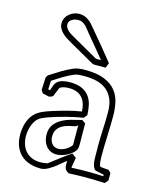

<svg xmlns="http://www.w3.org/2000/svg" viewBox="-115 -817 745 923"><g transform="rotate(15 257.5 -355.5)"><path d="M285.2 -524.9Q281.2 -527.3 271.2 -533Q261.2 -538.6 248.3 -545.9Q235.4 -553.2 221.2 -561.3Q207 -569.3 194.1 -576.7Q181.2 -584 171.1 -589.8Q161.1 -595.7 157.2 -597.7Q146.5 -603.5 135.3 -611.1Q124 -618.7 114.5 -627.9Q105 -637.2 98.9 -648.7Q92.8 -660.2 92.8 -673.8Q92.8 -687.5 98.6 -699.5Q104.5 -711.4 114.5 -720.2Q124.5 -729 137.5 -734.1Q150.4 -739.3 165 -739.3Q178.2 -739.3 189.5 -735.4Q200.7 -731.4 210.7 -724.4Q220.7 -717.3 229.7 -707.5Q238.8 -697.8 248 -686Q277.3 -650.9 306.2 -616.5Q335 -582 362.8 -546.9Q360.4 -540.5 357.9 -534.4Q355.5 -528.3 353 -522H293.9ZM295.4 -551.3H321.8Q319.3 -554.7 311.8 -563.7Q304.2 -572.8 294.7 -584.5Q285.2 -596.2 274.2 -609.4Q263.2 -622.6 253.4 -634.3Q243.7 -646 236.3 -655Q229 -664.1 226.1 -667.5Q220.2 -674.3 214.6 -681.9Q209 -689.5 201.9 -695.6Q194.8 -701.7 186.5 -705.6Q178.2 -709.5 167.5 -709.5Q159.2 -709.5 150.9 -707.3Q142.6 -705.1 136 -700.9Q129.4 -696.8 125.2 -690.7Q121.1 -684.6 121.1 -676.3Q121.1 -666.5 126.2 -658.4Q131.3 -650.4 138.9 -643.8Q146.5 -637.2 155.5 -632.1Q164.6 -627 171.9 -622.6Q204.1 -604 235.8 -586.2Q267.6 -568.4 299.8 -549.8ZM506.3 -38.6V-2Q502.4 2.4 499.3 6.6Q496.1 10.7 492.2 14.6Q467.3 13.7 442.6 12.9Q418 12.2 393.1 12.2Q372.6 12.2 353 12.9Q333.5 13.7 313 14.6Q301.3 8.8 295.7 0.5Q290 -7.8 290 -24.4Q290 -27.3 290.3 -30.8Q290.5 -34.2 290.5 -38.1Q290.5 -39.6 289.6 -39.6Q286.1 -39.6 274.7 -29.1Q263.2 -18.6 247.1 -6.1Q231 6.3 212.2 16.8Q193.4 27.3 175.3 27.3Q148.4 27.3 123.8 20Q99.1 12.7 80.3 -3.4Q61.5 -19.5 50.3 -45.2Q39.1 -70.8 39.1 -107.4Q39.1 -135.7 47.4 -162.8Q55.7 -189.9 72.8 -209Q81.1 -218.3 90.8 -224.9Q100.6 -231.4 111.3 -236.6Q122.1 -241.7 133.5 -245.8Q145 -250 156.2 -253.4Q190.9 -264.6 226.1 -273.9Q261.2 -283.2 297.4 -289.1Q296.9 -307.1 292.2 -323.7Q287.6 -340.3 277.6 -353.3Q267.6 -366.2 250.7 -374Q233.9 -381.8 208 -381.8Q195.3 -381.8 183.6 -379.2Q171.9 -376.5 163.6 -370.6Q158.7 -358.9 153.8 -347.2Q148.9 -335.4 144 -323.7Q139.6 -321.8 135.5 -320.3Q131.3 -318.8 127 -316.9Q118.7 -318.8 110.4 -320.6Q102.1 -322.3 93.8 -324.2L83.5 -338.9L86.4 -401.9Q88.4 -404.8 90.1 -408Q91.8 -411.1 93.8 -414.1Q120.1 -431.2 146.7 -447.5Q173.3 -463.9 202.6 -476.6Q215.8 -482.4 231 -484.4Q246.1 -486.3 261.7 -486.3Q320.8 -486.3 357.4 -471.2Q394 -456.1 414.1 -431.2Q434.1 -406.2 441.2 -374Q448.2 -341.8 448.2 -308.1Q448.2 -257.3 446 -206.1Q443.8 -154.8 443.8 -105Q443.8 -92.3 445.1 -79.8Q446.3 -67.4 450.2 -56.2Q460.9 -53.2 471.7 -53Q482.4 -52.7 493.7 -51.3ZM434.1 -31.7Q427.7 -36.1 424.1 -43.9Q420.4 -51.8 418.5 -61.3Q416.5 -70.8 416 -80.6Q415.5 -90.3 415.5 -99.1V-115.2Q415.5 -123.5 415.3 -131.8Q415 -140.1 415 -148.4Q415 -191.4 417.2 -232.7Q419.4 -273.9 419.4 -316.9Q419.4 -357.4 407.5 -384.3Q395.5 -411.1 374.8 -427.2Q354 -443.4 326.2 -450Q298.3 -456.5 267.1 -456.5Q254.4 -456.5 240.7 -455.8Q227.1 -455.1 215.3 -450.2Q188.5 -439 163.8 -423.8Q139.2 -408.7 115.2 -393.1Q114.7 -382.3 114.3 -371.6Q113.8 -360.8 113.3 -350.1Q115.7 -349.1 117.9 -348.9Q120.1 -348.6 122.6 -348.1Q127 -358.9 130.9 -371.6Q134.8 -384.3 144.5 -393.1Q154.3 -402.3 170.9 -406.2Q187.5 -410.2 206.1 -410.2Q245.1 -410.2 268.6 -398.2Q292 -386.2 304.7 -367.4Q317.4 -348.6 321.8 -325.2Q326.2 -301.8 327.1 -278.8Q323.2 -274.4 320.1 -270.3Q316.9 -266.1 313 -262.2Q229.5 -248 148.9 -220.2Q133.3 -214.8 116.9 -207Q100.6 -199.2 90.8 -185.1Q79.6 -168.9 73.7 -148.2Q67.9 -127.4 67.9 -105.5Q67.9 -84.5 74 -65.4Q80.1 -46.4 92.5 -32.2Q105 -18.1 123.5 -9.8Q142.1 -1.5 167 -1.5Q186 -1.5 202.6 -5.9Q228 -25.4 253.4 -44.7Q278.8 -64 305.2 -82Q310.5 -78.1 315.9 -74.2Q321.3 -70.3 326.7 -66.4L318.4 -15.6Q318.8 -15.6 318.8 -15.4Q318.8 -15.1 319.3 -15.1Q337.9 -16.1 356.7 -16.6Q375.5 -17.1 394.5 -17.1Q415 -17.1 435.8 -16.6Q456.5 -16.1 477.1 -15.1V-22.5ZM287.6 -212.9Q271 -209.5 253.4 -205.3Q235.8 -201.2 221.9 -193.1Q208 -185.1 199 -171.6Q189.9 -158.2 189.9 -135.3Q189.9 -116.2 201.2 -101.3Q212.4 -86.4 233.9 -86.4Q251 -86.4 269 -96.7Q287.1 -106.9 297.9 -122.1L297.4 -220.2ZM327.1 -237.8Q327.1 -211.4 327.6 -186.5Q328.1 -161.6 328.1 -134.8Q328.1 -127.9 327.6 -121.3Q327.1 -114.7 325.2 -109.9Q321.8 -100.6 311.8 -91.3Q301.8 -82 288.6 -74.5Q275.4 -66.9 260.7 -62.3Q246.1 -57.6 232.9 -57.6Q214.4 -57.6 200.9 -64.7Q187.5 -71.8 178.7 -83.3Q169.9 -94.7 165.8 -109.4Q161.6 -124 161.6 -139.2Q161.6 -167.5 174.8 -186.3Q188 -205.1 209.2 -217.3Q230.5 -229.5 256.8 -236.8Q283.2 -244.1 309.6 -250Z"/></g></svg>

Font: XB Kayhan Pook
Style: Regular
Weight: 700
Designer: Behnam
Foundry: Irmug
Version: Version 7.300 2009